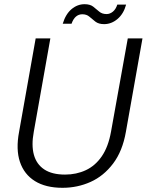

<svg xmlns="http://www.w3.org/2000/svg" viewBox="-20 -883 699 915"><path d="M278 12Q198 12 146.5 -20Q95 -52 75 -111.5Q55 -171 71 -255L150 -700H220L141 -255Q129 -191 141.5 -145.5Q154 -100 191 -75.5Q228 -51 290 -51Q344 -51 389 -72Q434 -93 465 -138Q496 -183 509 -255L589 -700H659L580 -255Q564 -163 519 -103.5Q474 -44 411.5 -16Q349 12 278 12ZM279 -770Q293 -816 321 -839.5Q349 -863 383 -863Q409 -863 424 -851.5Q439 -840 452.5 -828Q466 -816 488 -816Q504 -816 518 -827.5Q532 -839 539 -861H581Q569 -817 540 -792.5Q511 -768 476 -768Q450 -768 434.5 -780Q419 -792 406 -803.5Q393 -815 372 -815Q355 -815 342 -804Q329 -793 321 -770Z"/></svg>

Font: DM Sans 18pt Light
Style: Italic
Weight: 300
Italic angle: -10°
Designer: Colophon Foundry, Jonny Pinhorn
Foundry: Colophon Foundry
Version: Version 4.004;gftools[0.9.30]